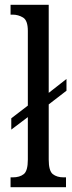

<svg xmlns="http://www.w3.org/2000/svg" viewBox="-20 -780 302 800"><path d="M24 0V-41H33Q62 -41 79 -54.5Q96 -68 96 -115V-292L27 -240V-287L96 -340V-651Q96 -695 76 -707Q56 -719 33 -719H24V-760H183V-393L257 -451V-402L183 -345V-115Q183 -68 200 -54.5Q217 -41 245 -41H255V0Z"/></svg>

Font: Noto Serif Bengali ExtraCondensed
Style: Regular
Weight: 400
Width: 2
Designer: Juan Bruce, Universal Thirst, Indian Type Foundry and the Monotype Design Team.
Foundry: Monotype Imaging Inc.
Version: Version 2.003; ttfautohint (v1.8.4.7-5d5b)